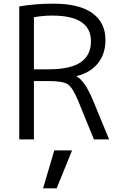

<svg xmlns="http://www.w3.org/2000/svg" viewBox="-20 -760 660 1047"><path d="M165 0H85V-725Q172 -740 272 -740Q412 -740 483.5 -688.5Q555 -637 555 -542Q555 -466 514 -415Q473 -364 398 -345V-343Q443 -319 487 -213L575 0H492L406 -211Q376 -283 349.5 -300.5Q323 -318 245 -318H165ZM215 267 276 60H373L289 267ZM165 -382H245Q364 -382 420 -420.5Q476 -459 476 -535Q476 -675 265 -675Q212 -675 165 -666Z"/></svg>

Font: Mplus 1p
Style: Regular
Weight: 400
Version: Version 1.061